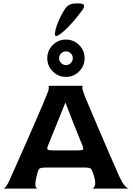

<svg xmlns="http://www.w3.org/2000/svg" viewBox="-20 -1101 774 1121"><path d="M1 0Q6 0 16.5 -14Q27 -28 41 -61Q48 -76 64 -112.5Q80 -149 101.5 -197.5Q123 -246 146.5 -299Q170 -352 191 -401Q212 -450 228 -487Q244 -524 250 -540Q264 -572 265 -586Q266 -600 261 -600H464Q460 -600 461 -586.5Q462 -573 475 -540Q482 -524 497 -487.5Q512 -451 533 -402.5Q554 -354 576.5 -301Q599 -248 620 -199.5Q641 -151 657.5 -114Q674 -77 681 -61Q697 -28 710.5 -14Q724 0 731 0H518Q527 -1 533 -15.5Q539 -30 532 -61Q530 -68 528 -76Q526 -84 522 -93Q518 -107 512.5 -113.5Q507 -120 496 -121.5Q485 -123 462 -123H262Q238 -123 225.5 -121.5Q213 -120 208 -114Q203 -108 199 -94Q197 -86 195 -77Q193 -68 191 -61Q184 -29 187.5 -15Q191 -1 197 0ZM288 -223H433Q462 -223 465 -228Q468 -233 462 -250Q449 -282 435 -316.5Q421 -351 407.5 -385Q394 -419 382.5 -449Q371 -479 363 -500H361Q345 -461 327.5 -417.5Q310 -374 295 -337Q280 -300 270.5 -276.5Q261 -253 261 -253Q254 -237 256.5 -230Q259 -223 288 -223ZM365 -652Q320 -652 288 -684Q256 -716 256 -761Q256 -806 288 -838Q320 -870 365 -870Q410 -870 442 -838Q474 -806 474 -761Q474 -716 442 -684Q410 -652 365 -652ZM365 -721Q382 -721 393.5 -733Q405 -745 405 -761Q405 -778 393.5 -789.5Q382 -801 365 -801Q349 -801 337 -789.5Q325 -778 325 -761Q325 -745 337 -733Q349 -721 365 -721ZM307 -891Q299 -891 300.5 -906.5Q302 -922 310 -946.5Q318 -971 330 -996.5Q342 -1022 355 -1042Q368 -1064 384.5 -1072.5Q401 -1081 426 -1081H442Q489 -1081 460 -1041Q444 -1019 422.5 -993Q401 -967 378.5 -944Q356 -921 337 -906Q318 -891 307 -891Z"/></svg>

Font: Red Rose SemiBold
Style: Regular
Weight: 600
Designer: Jaikishan Patel
Version: Version 2.000